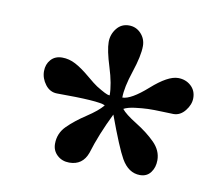

<svg xmlns="http://www.w3.org/2000/svg" viewBox="-54 -802 608 524"><g transform="rotate(10 250.0 -539.5)"><path d="M121 -385Q121 -414 141.5 -434.5Q162 -455 192.5 -475Q223 -495 236 -511V-512Q218 -521 103 -521Q83 -521 70 -538Q57 -555 57 -575Q57 -594 68.5 -607Q80 -620 100 -620Q119 -620 137 -610.5Q155 -601 177 -582.5Q199 -564 207 -559Q236 -541 243 -541H245Q245 -572 231 -616.5Q217 -661 217 -684Q217 -705 230 -721.5Q243 -738 264 -738Q284 -738 297.5 -723.5Q311 -709 311 -689Q311 -662 295.5 -615.5Q280 -569 280 -541Q304 -541 348.5 -580.5Q393 -620 421 -620Q442 -620 456.5 -607Q471 -594 471 -573Q471 -555 457.5 -538Q444 -521 425 -521Q419 -521 394.5 -522Q370 -523 354.5 -522.5Q339 -522 319 -519.5Q299 -517 288 -511Q298 -498 329.5 -478.5Q361 -459 382.5 -437.5Q404 -416 404 -389Q404 -369 393.5 -355Q383 -341 364 -341Q332 -341 312 -376Q296 -404 264 -491Q234 -430 218 -377Q205 -341 168 -341Q148 -341 134.5 -353.5Q121 -366 121 -385Z"/></g></svg>

Font: Academico
Style: Regular
Weight: 400
Foundry: Steinberg Media Technologies GmbH
Version: Version 0.902